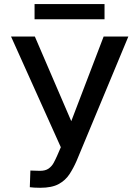

<svg xmlns="http://www.w3.org/2000/svg" viewBox="-20 -886 665 916"><path d="M146.3 -711.6 320 -307.9 474.4 -711.6H592.3L345.2 -117.9Q330.3 -83.8 311.3 -54.7Q292.3 -25.6 259.8 -7.8Q227.3 9.9 171.9 9.9Q160.2 9.9 143.8 9.1Q127.5 8.2 122.2 7.1L125 -72.4Q130.3 -72.4 146.7 -71.7Q163 -71 170.5 -71Q196.7 -71 211.8 -81.7Q226.9 -92.3 236 -109Q245 -125.7 252.8 -143.5L270.2 -183.6L32.7 -711.6ZM478.7 -866.5V-794H144.9V-866.5Z"/></svg>

Font: Inter UI
Style: Regular
Weight: 400
Designer: Rasmus Andersson
Foundry: rsms
Version: Version 2.2